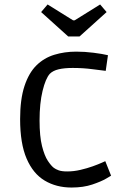

<svg xmlns="http://www.w3.org/2000/svg" viewBox="-20 -826 558 859"><path d="M300 13Q232 13 180 -18Q128 -49 99 -116.5Q70 -184 70 -293Q70 -382 89.5 -441Q109 -500 143 -533.5Q177 -567 223 -581Q269 -595 321 -595Q359 -595 398.5 -590Q438 -585 463 -579L453 -509Q434 -511 393 -516.5Q352 -522 305 -522Q268 -522 242.5 -516Q217 -510 203 -496Q184 -475 170.5 -419.5Q157 -364 157 -287Q157 -216 168 -172.5Q179 -129 194 -106.5Q209 -84 221 -75Q229 -69 242.5 -64Q256 -59 281 -59Q310 -59 340 -66Q370 -73 395 -82Q420 -91 435.5 -98Q451 -105 451 -105L477 -40Q477 -40 455 -27Q433 -14 393 -0.5Q353 13 300 13ZM285 -663 164 -772 193 -806 307 -735H314L428 -806L457 -772L336 -663Z"/></svg>

Font: Ruda
Style: Regular
Weight: 400
Designer: Mariela Monsalve and Angelina Sanchez
Foundry: Mariela Monsalve and Angelina Sanchez
Version: Version 2.000